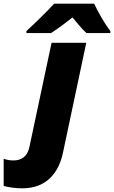

<svg xmlns="http://www.w3.org/2000/svg" viewBox="-149 -786 621 1046"><path d="M-5 -617V-606H129C170 -632 209 -662 246 -691C264 -669 300 -625 322 -606H452V-617C422 -656 384 -722 364 -766H146C107 -723 41 -659 -5 -617ZM-28 240C112 240 173 146 194 46L321 -553H132L11 16C0 68 -34 88 -74 88C-91 88 -105 87 -129 79V227C-106 234 -63 240 -28 240Z"/></svg>

Font: Noto Sans Black
Style: Italic
Weight: 900
Italic angle: -12°
Designer: Monotype Design Team
Foundry: Monotype Imaging Inc.
Version: Version 2.013